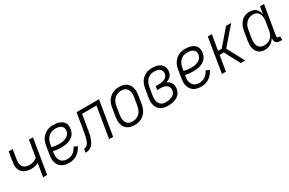

<svg xmlns="http://www.w3.org/2000/svg" viewBox="107 -1519 3787 2519"><g transform="rotate(-30 2000.0 -260.0)"><path d="M317 0 349 -196Q323 -185 296.5 -178.5Q270 -172 244 -172Q215 -172 187 -177.5Q159 -183 135.5 -196.5Q112 -210 96 -231.5Q80 -253 72.5 -279.5Q65 -306 67.5 -335Q70 -364 75 -393L96 -520H157L134 -384Q131 -364 130 -344.5Q129 -325 132.5 -306.5Q136 -288 146 -272.5Q156 -257 171.5 -247Q187 -237 205.5 -232.5Q224 -228 243 -228Q274 -228 304.5 -238.5Q335 -249 361 -269L403 -520H464L378 0Z M709 8Q680 8 652 2Q624 -4 601.5 -18Q579 -32 563 -54.5Q547 -77 539.5 -103.5Q532 -130 532.5 -159Q533 -188 538 -218L558 -338Q562 -363 570 -387.5Q578 -412 592.5 -435Q607 -458 627.5 -476.5Q648 -495 672 -507Q696 -519 721.5 -523.5Q747 -528 772 -528Q796 -528 820 -525Q844 -522 865.5 -513.5Q887 -505 905.5 -491Q924 -477 934.5 -457.5Q945 -438 947.5 -414Q950 -390 946 -365Q942 -342 932 -319Q922 -296 904 -278.5Q886 -261 864 -249Q842 -237 818.5 -230Q795 -223 771.5 -220.5Q748 -218 725 -218Q693 -218 662 -221Q631 -224 601 -232L597 -209Q594 -188 593.5 -167.5Q593 -147 598 -128.5Q603 -110 613 -93.5Q623 -77 639 -66.5Q655 -56 674 -51.5Q693 -47 714 -47Q736 -47 759.5 -53Q783 -59 803 -73.5Q823 -88 838.5 -107.5Q854 -127 863 -149L916 -126Q902 -96 880.5 -70Q859 -44 831 -25.5Q803 -7 771.5 0.5Q740 8 709 8ZM725 -273Q741 -273 757.5 -274.5Q774 -276 791 -280.5Q808 -285 824.5 -293Q841 -301 854.5 -313Q868 -325 876 -341Q884 -357 887 -374Q889 -389 887 -404Q885 -419 877 -431Q869 -443 857.5 -451.5Q846 -460 831.5 -464.5Q817 -469 802 -471Q787 -473 772 -473Q754 -473 735 -469Q716 -465 698.5 -455.5Q681 -446 666.5 -432Q652 -418 642 -401Q632 -384 626 -365.5Q620 -347 617 -329L610 -287Q638 -279 666.5 -276Q695 -273 725 -273Z M1317 0 1394 -465H1176L1140 -247Q1136 -227 1132.5 -206.5Q1129 -186 1124 -166Q1119 -146 1112 -126Q1105 -106 1095.5 -86.5Q1086 -67 1073 -49.5Q1060 -32 1041 -20.5Q1022 -9 1001.5 -4.5Q981 0 961 0L970 -55Q984 -55 999 -62Q1014 -69 1024.5 -81Q1035 -93 1041 -107.5Q1047 -122 1052.5 -136.5Q1058 -151 1062 -166Q1066 -181 1068.5 -195.5Q1071 -210 1074 -225Q1077 -240 1080 -255L1124 -520H1464L1378 0Z M1701 8Q1673 8 1645.5 2Q1618 -4 1596 -19Q1574 -34 1559.5 -56.5Q1545 -79 1538.5 -105.5Q1532 -132 1532.5 -160.5Q1533 -189 1538 -218L1558 -338Q1562 -363 1570 -387.5Q1578 -412 1592.5 -435Q1607 -458 1627.5 -476.5Q1648 -495 1672 -507Q1696 -519 1721.5 -523.5Q1747 -528 1772 -528Q1800 -528 1827.5 -522Q1855 -516 1877 -501Q1899 -486 1914 -463.5Q1929 -441 1935.5 -414.5Q1942 -388 1941.5 -359.5Q1941 -331 1936 -302L1916 -182Q1912 -157 1904 -132.5Q1896 -108 1881.5 -85Q1867 -62 1846.5 -43.5Q1826 -25 1802 -13Q1778 -1 1752 3.5Q1726 8 1701 8ZM1701 -47Q1720 -47 1739 -51Q1758 -55 1775.5 -64.5Q1793 -74 1807.5 -88Q1822 -102 1831.5 -119Q1841 -136 1847 -154.5Q1853 -173 1856 -191L1876 -311Q1880 -331 1880.5 -350.5Q1881 -370 1877.5 -388.5Q1874 -407 1865.5 -423.5Q1857 -440 1842.5 -451.5Q1828 -463 1809.5 -468Q1791 -473 1772 -473Q1753 -473 1734.5 -469Q1716 -465 1698.5 -455.5Q1681 -446 1666.5 -432Q1652 -418 1642 -401Q1632 -384 1626 -365.5Q1620 -347 1617 -329L1597 -209Q1594 -189 1593.5 -169.5Q1593 -150 1596 -131.5Q1599 -113 1608 -96.5Q1617 -80 1631 -68.5Q1645 -57 1663.5 -52Q1682 -47 1701 -47Z M2208 8Q2179 8 2151 2Q2123 -4 2100.5 -18.5Q2078 -33 2062 -55Q2046 -77 2039 -104Q2032 -131 2032.5 -160Q2033 -189 2038 -218L2058 -338Q2062 -362 2070 -387Q2078 -412 2091.5 -434.5Q2105 -457 2125 -475.5Q2145 -494 2168.5 -506Q2192 -518 2217.5 -523Q2243 -528 2268 -528Q2292 -528 2315 -525Q2338 -522 2359 -514.5Q2380 -507 2397.5 -493.5Q2415 -480 2426 -461Q2437 -442 2440 -418.5Q2443 -395 2439 -372Q2436 -354 2428.5 -336.5Q2421 -319 2406.5 -305.5Q2392 -292 2375 -283Q2358 -274 2341 -268Q2361 -260 2377.5 -246.5Q2394 -233 2404 -214Q2414 -195 2416.5 -172.5Q2419 -150 2415 -128Q2411 -106 2401.5 -85Q2392 -64 2375.5 -47.5Q2359 -31 2338 -20Q2317 -9 2295.5 -3Q2274 3 2252 5.5Q2230 8 2208 8ZM2208 -47Q2223 -47 2238.5 -48.5Q2254 -50 2269 -54Q2284 -58 2299 -65Q2314 -72 2326 -82.5Q2338 -93 2345.5 -107.5Q2353 -122 2355 -137Q2360 -162 2351.5 -184.5Q2343 -207 2324 -220Q2305 -233 2282 -237.5Q2259 -242 2234 -242H2185L2194 -297H2243Q2257 -297 2271 -298.5Q2285 -300 2299 -303.5Q2313 -307 2327 -313Q2341 -319 2352 -328.5Q2363 -338 2370 -351.5Q2377 -365 2379 -379Q2383 -401 2375.5 -421Q2368 -441 2351 -453Q2334 -465 2312 -469Q2290 -473 2268 -473Q2250 -473 2231.5 -469Q2213 -465 2196 -455.5Q2179 -446 2165 -431.5Q2151 -417 2141 -400Q2131 -383 2125.5 -365Q2120 -347 2117 -329L2097 -209Q2094 -189 2093.5 -169Q2093 -149 2097 -130Q2101 -111 2111 -95Q2121 -79 2135.5 -67.5Q2150 -56 2169 -51.5Q2188 -47 2208 -47Z M2709 8Q2680 8 2652 2Q2624 -4 2601.5 -18Q2579 -32 2563 -54.5Q2547 -77 2539.5 -103.5Q2532 -130 2532.5 -159Q2533 -188 2538 -218L2558 -338Q2562 -363 2570 -387.5Q2578 -412 2592.5 -435Q2607 -458 2627.5 -476.5Q2648 -495 2672 -507Q2696 -519 2721.5 -523.5Q2747 -528 2772 -528Q2796 -528 2820 -525Q2844 -522 2865.5 -513.5Q2887 -505 2905.5 -491Q2924 -477 2934.5 -457.5Q2945 -438 2947.5 -414Q2950 -390 2946 -365Q2942 -342 2932 -319Q2922 -296 2904 -278.5Q2886 -261 2864 -249Q2842 -237 2818.5 -230Q2795 -223 2771.5 -220.5Q2748 -218 2725 -218Q2693 -218 2662 -221Q2631 -224 2601 -232L2597 -209Q2594 -188 2593.5 -167.5Q2593 -147 2598 -128.5Q2603 -110 2613 -93.5Q2623 -77 2639 -66.5Q2655 -56 2674 -51.5Q2693 -47 2714 -47Q2736 -47 2759.5 -53Q2783 -59 2803 -73.5Q2823 -88 2838.5 -107.5Q2854 -127 2863 -149L2916 -126Q2902 -96 2880.5 -70Q2859 -44 2831 -25.5Q2803 -7 2771.5 0.5Q2740 8 2709 8ZM2725 -273Q2741 -273 2757.5 -274.5Q2774 -276 2791 -280.5Q2808 -285 2824.5 -293Q2841 -301 2854.5 -313Q2868 -325 2876 -341Q2884 -357 2887 -374Q2889 -389 2887 -404Q2885 -419 2877 -431Q2869 -443 2857.5 -451.5Q2846 -460 2831.5 -464.5Q2817 -469 2802 -471Q2787 -473 2772 -473Q2754 -473 2735 -469Q2716 -465 2698.5 -455.5Q2681 -446 2666.5 -432Q2652 -418 2642 -401Q2632 -384 2626 -365.5Q2620 -347 2617 -329L2610 -287Q2638 -279 2666.5 -276Q2695 -273 2725 -273Z M3380 0H3313L3189 -232H3125L3087 0H3026L3112 -520H3173L3134 -288H3189L3389 -520H3466L3241 -260Z M3675 8Q3648 8 3623 0.5Q3598 -7 3579 -23.5Q3560 -40 3549.5 -63Q3539 -86 3534.5 -111.5Q3530 -137 3531.5 -164Q3533 -191 3538 -218L3558 -338Q3561 -361 3568 -384Q3575 -407 3586.5 -429Q3598 -451 3614.5 -470.5Q3631 -490 3652 -503Q3673 -516 3697 -522Q3721 -528 3744 -528Q3771 -528 3796 -521Q3821 -514 3839.5 -497.5Q3858 -481 3869 -458.5Q3880 -436 3885 -411L3903 -520H3964L3890 -77Q3889 -71 3890 -65Q3891 -59 3894.5 -55Q3898 -51 3903.5 -49Q3909 -47 3915 -47H3935V8H3906Q3888 8 3871.5 3.5Q3855 -1 3844 -13Q3833 -25 3829.5 -42Q3826 -59 3829 -77L3831 -87Q3818 -65 3801.5 -46.5Q3785 -28 3764.5 -15.5Q3744 -3 3720.5 2.5Q3697 8 3675 8ZM3698 -47Q3715 -47 3733.5 -50.5Q3752 -54 3769 -63Q3786 -72 3799.5 -85.5Q3813 -99 3823 -115.5Q3833 -132 3838.5 -149.5Q3844 -167 3847 -185L3867 -305Q3871 -325 3871.5 -344.5Q3872 -364 3869 -383Q3866 -402 3858.5 -419Q3851 -436 3837.5 -448.5Q3824 -461 3805.5 -467Q3787 -473 3767 -473Q3749 -473 3730.5 -469Q3712 -465 3695 -455Q3678 -445 3664.5 -431Q3651 -417 3641 -400Q3631 -383 3625.5 -365Q3620 -347 3617 -329L3597 -209Q3594 -189 3593.5 -170Q3593 -151 3596 -132.5Q3599 -114 3607 -97.5Q3615 -81 3628.5 -69Q3642 -57 3660 -52Q3678 -47 3698 -47Z"/></g></svg>

Font: Iosevka Term Curly Light
Style: Italic
Weight: 300
Italic angle: -9°
Designer: Belleve Invis
Foundry: Belleve Invis
Version: Version 32.3.0